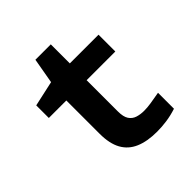

<svg xmlns="http://www.w3.org/2000/svg" viewBox="-185 -821 970 970"><g transform="rotate(-45 300.0 -336.0)"><path d="M391 10Q321 10 273.5 -10.5Q226 -31 202 -74.5Q178 -118 178 -188V-426H53V-516L189 -546L213 -682H323V-546H528V-426H323V-203Q323 -164 336 -144.5Q349 -125 371 -118Q393 -111 419 -111Q443 -111 468 -115Q493 -119 533 -126V-12Q496 0 460.5 5Q425 10 391 10Z"/></g></svg>

Font: Noto Sans Mono
Style: Bold
Weight: 700
Designer: Monotype Design Team
Foundry: Monotype Imaging Inc.
Version: Version 2.014